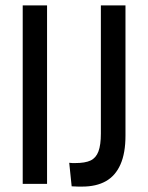

<svg xmlns="http://www.w3.org/2000/svg" viewBox="-20 -680 546 710"><path d="M64 0V-660H154V0ZM245 9 236 -78Q242 -77 248 -77Q254 -77 258 -77Q295 -77 315 -86.5Q335 -96 344 -120Q353 -144 353 -186V-660H444V-178Q444 -114 425.5 -72Q407 -30 371.5 -10Q336 10 284 10Q277 10 269 10Q261 10 245 9Z"/></svg>

Font: Bricolage Grotesque 24pt Condensed
Style: Regular
Weight: 400
Width: 3
Designer: Mathieu Triay
Foundry: Atelier Triay
Version: Version 1.001;gftools[0.9.33.dev8+g029e19f]